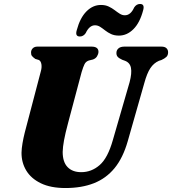

<svg xmlns="http://www.w3.org/2000/svg" viewBox="-20 -935 868 968"><path d="M549 -229 633.5 -521Q645.5 -566.5 640.2 -593Q635 -619.5 609 -629L596.5 -633.5Q579 -641.5 572.8 -649.2Q566.5 -657 567 -668.5Q567 -682 577.2 -691Q587.5 -700 607 -700H793.5Q811 -700 819.2 -692Q827.5 -684 827.5 -671.5Q827.5 -656 818.5 -647.8Q809.5 -639.5 794 -632.5L781.5 -628.5Q755 -617 738 -591.2Q721 -565.5 707.5 -516L624 -223Q600 -139 557.5 -87.2Q515 -35.5 453.2 -11.2Q391.5 13 310 13Q235.5 13 186 -11Q136.5 -35 112.2 -75.5Q88 -116 88.5 -165.5Q89 -186.5 93.5 -213Q98 -239.5 104.8 -266.5Q111.5 -293.5 117.5 -315L185.5 -574Q191.5 -594.5 188.8 -611Q186 -627.5 176 -632.5L158 -638Q146 -646.5 141 -653Q136 -659.5 136.5 -671.5Q137 -683.5 145.5 -691.8Q154 -700 168.5 -700H441.5Q476.5 -700 476.5 -673.5Q476 -662 469.2 -651Q462.5 -640 448.5 -635L428 -630Q413 -625 406.2 -611.5Q399.5 -598 391.5 -571.5L323.5 -316Q309 -262 302.8 -227.8Q296.5 -193.5 296 -169Q296 -118 320.8 -92.5Q345.5 -67 389.5 -67Q441.5 -67 482.5 -102.8Q523.5 -138.5 549 -229ZM579.5 -755.5Q557 -755.5 540.2 -763.2Q523.5 -771 510.2 -781.5Q497 -792 484.8 -799.8Q472.5 -807.5 459 -807.5Q430.5 -807.5 412 -768Q400.5 -751 382.5 -751Q357.5 -751 367 -783Q383.5 -845 415.8 -877.5Q448 -910 489 -910Q511.5 -910 528.2 -902Q545 -894 558.2 -883.8Q571.5 -873.5 583.8 -865.8Q596 -858 609.5 -858Q639 -858 656.5 -897.5Q668 -915 686 -915Q711 -915 701.5 -882.5Q685 -820 652.5 -787.8Q620 -755.5 579.5 -755.5Z"/></svg>

Font: Fraunces ExtraBold
Style: Italic
Weight: 800
Italic angle: -16°
Version: Version 1.000;[b76b70a41]